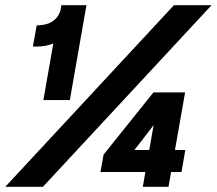

<svg xmlns="http://www.w3.org/2000/svg" viewBox="-32 -720 835 740"><path d="M638.4 -700H783.4L133.4 0H-11.6ZM109.8 -540.6H94.8L109.4 -622L123.4 -623Q155.6 -625 176.8 -642.5Q198 -660 202.6 -687.6L204.6 -700H301.2L237.2 -334.2H135.2L173.4 -552.4Q157.8 -546 141.8 -543.3Q125.8 -540.6 109.8 -540.6ZM560 -237.6 464.2 -113.4 453 -142H682.2L667.6 -57H355.2L367.2 -124.2L559.4 -363.8H681.4L617.4 0H518.4Z"/></svg>

Font: Fixel Italic Variable 20240409 Display Thin
Style: Italic
Weight: 100
Italic angle: -10°
Designer: AlfaBravo + MacPaw
Foundry: Kyrylo Tkachov, Marchela Mozhyna, Serhii Makarenko, Maria Weinstein, Zakhar Kryvoshyya
Version: Version 1.211;Glyphs 3.2 (3225)